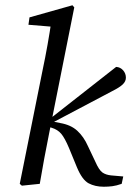

<svg xmlns="http://www.w3.org/2000/svg" viewBox="-20 -698 498 729"><path d="M55 0 142 -433Q152 -480 160.5 -528Q169 -576 176 -624L197 -595L88 -604L92 -632L255 -678L262 -670L167 -194Q157 -144 148 -96Q139 -48 131 0L63 7ZM442 0Q422 7 406.5 9Q391 11 374 11Q341 11 316.5 -2Q292 -15 272 -63L242 -136Q226 -174 212.5 -190Q199 -206 176 -213L159 -218L157 -237L421 -444Q437 -443 447.5 -431Q458 -419 458 -403Q458 -389 446 -377.5Q434 -366 406 -352L175 -230L178 -237L208 -231Q249 -224 273.5 -201.5Q298 -179 314 -143L342 -84Q356 -52 369 -43Q382 -34 402 -32L448 -28Z"/></svg>

Font: Lisu Bosa
Style: Italic
Weight: 400
Italic angle: -19°
Designer: David Morse, Annie Olsen, Victor Gaultney, Frank Grießhammer (Latin)
Foundry: SIL International
Version: Version 2.000